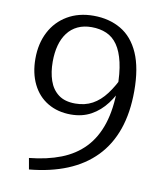

<svg xmlns="http://www.w3.org/2000/svg" viewBox="-82 -717 725 863"><g transform="rotate(10 280.0 -285.5)"><path d="M100 29 109 80Q206 71 281.5 40Q357 9 409 -44.5Q461 -98 487.5 -174Q514 -250 514 -349Q514 -454 484.5 -521Q455 -588 401 -619.5Q347 -651 276 -651Q208 -651 157 -621Q106 -591 78.5 -538Q51 -485 51 -416Q51 -350 75.5 -300Q100 -250 145.5 -223Q191 -196 251 -196Q303 -196 343 -218Q383 -240 412.5 -279Q442 -318 461 -368L454 -412Q429 -358 401.5 -321.5Q374 -285 340 -266.5Q306 -248 262 -248Q214 -248 185 -270Q156 -292 143 -330Q130 -368 130 -416Q130 -457 139 -490.5Q148 -524 166.5 -548.5Q185 -573 212.5 -586Q240 -599 276 -599Q314 -599 344 -586Q374 -573 394.5 -543.5Q415 -514 426 -466Q437 -418 437 -348Q437 -254 415 -186Q393 -118 350 -73Q307 -28 244 -3.5Q181 21 100 29Z"/></g></svg>

Font: Roboto Serif SemiCondensed Light
Style: Regular
Weight: 300
Width: 4
Designer: Greg Gazdowicz
Foundry: Commercial Type
Version: Version 1.007